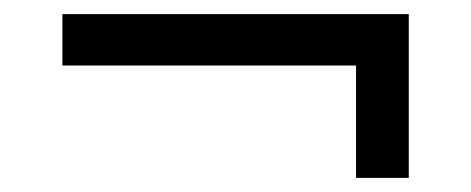

<svg xmlns="http://www.w3.org/2000/svg" viewBox="-20 -376 667 272"><path d="M68.4 -283.2H484.4V-124H559.1V-356H68.4Z"/></svg>

Font: Stoke
Style: Regular
Weight: 400
Designer: Nicole Fally
Foundry: Nicole Fally
Version: Version 1.002